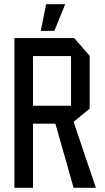

<svg xmlns="http://www.w3.org/2000/svg" viewBox="-20 -888 497 908"><path d="M48 0V-708H331L404 -624V-374L328 -312L433 -1V0H328L242 -303H136V0ZM136 -623V-388H316V-623ZM173 -742 198 -868H288V-867L237 -742Z"/></svg>

Font: Foldit Thin
Style: Regular
Weight: 400
Version: Version 1.003